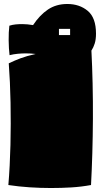

<svg xmlns="http://www.w3.org/2000/svg" viewBox="-20 -922 509 964"><path d="M236 22Q184 22 129.5 18.5Q75 15 22 7Q30 -89 32.5 -195Q35 -301 33 -406Q31 -511 24 -604Q53 -618 83.5 -629.5Q114 -641 159 -651Q135 -654 109 -654Q90 -654 69 -652Q48 -650 28 -645Q24 -677 23.5 -719Q23 -761 27 -793Q43 -798 59 -799.5Q75 -801 92 -801Q116 -801 146 -796Q179 -846 220.5 -874Q262 -902 318 -902Q379 -902 420.5 -867.5Q462 -833 462 -753Q462 -724 455.5 -703.5Q449 -683 439 -668Q443 -590 445 -502.5Q447 -415 446.5 -326Q446 -237 443.5 -152Q441 -67 437 7Q388 16 338.5 19Q289 22 236 22ZM276 -746H332V-777H276Z"/></svg>

Font: Oi
Style: Regular
Weight: 400
Designer: Kostas Bartsokas, Mohamad Dakak
Foundry: Foundry5
Version: Version 4.000